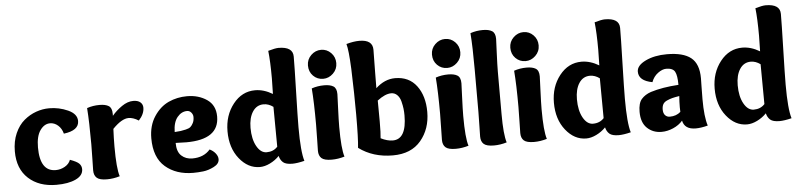

<svg xmlns="http://www.w3.org/2000/svg" viewBox="-45 -984 5153 1235"><g transform="rotate(-5 2531.5 -366.5)"><path d="M280.8 -85Q312 -85 339.6 -100.6Q367.2 -116.2 377 -143.1Q421.9 -127 436 -112.1Q450.2 -97.2 450.2 -76.2Q450.2 -35.2 402.1 -12.7Q354 9.8 276.9 9.8Q165 9.8 96.9 -52.7Q28.8 -115.2 28.8 -227.1Q28.8 -293 51.5 -344Q74.2 -395 110.1 -425Q146 -455.1 188 -470Q230 -484.9 272.9 -484.9Q335.9 -484.9 393.6 -459Q451.2 -433.1 451.2 -387.2Q451.2 -326.2 353 -314Q344.2 -348.1 321 -368.2Q297.9 -388.2 270 -388.2Q232.9 -388.2 206.1 -350.6Q179.2 -313 179.2 -240.2Q179.2 -85 280.8 -85Z M597.2 -478Q635.3 -478 656.2 -465.1Q677.2 -452.1 677.2 -414.1V-400.9Q704.1 -433.1 741.5 -459Q778.8 -484.9 815.9 -484.9Q845.2 -484.9 861.1 -471.4Q877 -458 877 -436Q877 -395 840.8 -356Q806.2 -377.9 775.9 -377.9Q731.9 -377.9 672.9 -316.9Q669.9 -257.8 669.9 -203.1Q669.9 -61 687 -9.8Q645 2.9 604 2.9Q557.1 2.9 538.6 -13.4Q520 -29.8 520 -62Q520 -78.1 521.5 -137Q522.9 -195.8 522.9 -231Q522.9 -374 516.1 -464.8Q554.2 -478 597.2 -478Z M1162.6 -484.9Q1236.8 -484.9 1290.8 -448Q1344.7 -411.1 1344.7 -337.9Q1344.7 -189.9 1132.8 -189.9Q1113.8 -189.9 1064 -191.9Q1064 -134.8 1092.3 -108.9Q1120.6 -83 1162.6 -83Q1236.8 -83 1277.8 -130.9Q1300.8 -120.1 1315.4 -101.6Q1330.1 -83 1330.1 -64Q1330.1 -34.2 1294.4 -16.1Q1258.8 2 1225.3 5.9Q1191.9 9.8 1160.6 9.8Q1050.8 9.8 980.7 -50.5Q910.6 -110.8 910.6 -234.9Q910.6 -316.9 949.2 -375.5Q987.8 -434.1 1043.2 -459.5Q1098.6 -484.9 1162.6 -484.9ZM1154.8 -390.1Q1118.7 -390.1 1091.8 -357.7Q1064.9 -325.2 1064 -262.2Q1091.8 -264.2 1103.3 -265.6Q1114.7 -267.1 1136.2 -272Q1157.7 -276.9 1167.2 -285.4Q1176.8 -293.9 1184.8 -309.6Q1192.9 -325.2 1192.9 -348.1Q1192.9 -363.8 1181.9 -377Q1170.9 -390.1 1154.8 -390.1Z M1402.8 -236.8Q1402.8 -339.8 1460 -412.4Q1517.1 -484.9 1602.1 -484.9Q1658.2 -484.9 1714.8 -451.2Q1716.8 -515.1 1716.8 -551.8Q1716.8 -661.1 1709 -730Q1754.9 -743.2 1775.9 -743.2Q1869.1 -743.2 1869.1 -679.2Q1869.1 -620.1 1864.5 -452.1Q1859.9 -284.2 1859.9 -223.1Q1859.9 -64.9 1878.9 -4.9Q1831.1 6.8 1800.8 6.8Q1758.8 6.8 1741 -8.5Q1723.1 -23.9 1716.8 -50.8Q1690.9 -23.9 1656.5 -7.1Q1622.1 9.8 1590.8 9.8Q1514.2 9.8 1458.5 -60.1Q1402.8 -129.9 1402.8 -236.8ZM1710.9 -368.2Q1681.2 -390.1 1648.9 -390.1Q1604 -390.1 1578.1 -350.6Q1552.2 -311 1552.2 -246.1Q1552.2 -173.8 1578.1 -127.4Q1604 -81.1 1642.1 -81.1Q1686 -81.1 1712.9 -110.8Q1710.9 -316.9 1710.9 -368.2Z M2045.9 -520Q2007.8 -520 1981.4 -546.6Q1955.1 -573.2 1955.1 -613.8Q1955.1 -652.8 1982.9 -679.9Q2010.7 -707 2047.9 -707Q2085 -707 2111.6 -679.9Q2138.2 -652.8 2138.2 -613.8Q2138.2 -574.2 2110.1 -547.1Q2082 -520 2045.9 -520ZM2047.9 -478Q2085.9 -478 2106.9 -465.1Q2127.9 -452.1 2127.9 -414.1Q2127.9 -408.2 2124.5 -326.2Q2121.1 -244.1 2121.1 -203.1Q2121.1 -61 2138.2 -9.8Q2096.2 2.9 2055.2 2.9Q2007.8 2.9 1989.5 -13.4Q1971.2 -29.8 1971.2 -62Q1971.2 -78.1 1972.7 -137Q1974.1 -195.8 1974.1 -231Q1974.1 -374 1966.8 -464.8Q2004.9 -478 2047.9 -478Z M2380.9 -430.2Q2439 -483.9 2505.9 -483.9Q2595.7 -483.9 2644.8 -418.5Q2693.8 -353 2693.8 -250Q2693.8 -140.1 2630.9 -65.2Q2567.9 9.8 2449.7 9.8Q2321.8 9.8 2230 -58.1Q2236.8 -118.2 2236.8 -272.9Q2236.8 -401.9 2231 -567.9Q2225.6 -690.9 2213.9 -730Q2260.7 -743.2 2297.9 -743.2Q2383.8 -743.2 2383.8 -678.2Q2383.8 -676.8 2381.8 -533.2Q2381.8 -506.8 2381.3 -472.9Q2380.9 -439 2380.9 -430.2ZM2382.8 -350.1Q2382.8 -338.9 2383.3 -291.5Q2383.8 -244.1 2383.8 -215.8Q2383.8 -139.2 2379.9 -106.9Q2421.9 -85.9 2457 -85.9Q2545.9 -85.9 2545.9 -240.2Q2545.9 -262.2 2543.5 -283.2Q2541 -304.2 2534.4 -330.6Q2527.8 -356.9 2511.7 -373Q2495.6 -389.2 2472.7 -389.2Q2433.6 -389.2 2382.8 -350.1Z M2846.7 -520Q2808.6 -520 2782.2 -546.6Q2755.9 -573.2 2755.9 -613.8Q2755.9 -652.8 2783.7 -679.9Q2811.5 -707 2848.6 -707Q2885.7 -707 2912.4 -679.9Q2939 -652.8 2939 -613.8Q2939 -574.2 2910.9 -547.1Q2882.8 -520 2846.7 -520ZM2848.6 -478Q2886.7 -478 2907.7 -465.1Q2928.7 -452.1 2928.7 -414.1Q2928.7 -408.2 2925.3 -326.2Q2921.9 -244.1 2921.9 -203.1Q2921.9 -61 2939 -9.8Q2897 2.9 2856 2.9Q2808.6 2.9 2790.3 -13.4Q2772 -29.8 2772 -62Q2772 -78.1 2773.4 -137Q2774.9 -195.8 2774.9 -231Q2774.9 -374 2767.6 -464.8Q2805.7 -478 2848.6 -478Z M3095.7 -743.2Q3133.8 -743.2 3154.8 -730Q3175.8 -716.8 3175.8 -679.2Q3175.8 -672.9 3172.1 -590.8Q3168.5 -508.8 3168.5 -467.8V-193.8Q3168.5 -62 3185.5 -9.8Q3143.6 2.9 3102.5 2.9Q3055.7 2.9 3037.1 -13.4Q3018.6 -29.8 3018.6 -62Q3018.6 -78.1 3020 -132.1Q3021.5 -186 3021.5 -220.2V-496.1Q3021.5 -639.2 3014.6 -730Q3052.7 -743.2 3095.7 -743.2Z M3352.5 -520Q3314.5 -520 3288.1 -546.6Q3261.7 -573.2 3261.7 -613.8Q3261.7 -652.8 3289.6 -679.9Q3317.4 -707 3354.5 -707Q3391.6 -707 3418.2 -679.9Q3444.8 -652.8 3444.8 -613.8Q3444.8 -574.2 3416.7 -547.1Q3388.7 -520 3352.5 -520ZM3354.5 -478Q3392.6 -478 3413.6 -465.1Q3434.6 -452.1 3434.6 -414.1Q3434.6 -408.2 3431.2 -326.2Q3427.7 -244.1 3427.7 -203.1Q3427.7 -61 3444.8 -9.8Q3402.8 2.9 3361.8 2.9Q3314.5 2.9 3296.1 -13.4Q3277.8 -29.8 3277.8 -62Q3277.8 -78.1 3279.3 -137Q3280.8 -195.8 3280.8 -231Q3280.8 -374 3273.4 -464.8Q3311.5 -478 3354.5 -478Z M3510.3 -236.8Q3510.3 -339.8 3567.4 -412.4Q3624.5 -484.9 3709.5 -484.9Q3765.6 -484.9 3822.3 -451.2Q3824.2 -515.1 3824.2 -551.8Q3824.2 -661.1 3816.4 -730Q3862.3 -743.2 3883.3 -743.2Q3976.6 -743.2 3976.6 -679.2Q3976.6 -620.1 3971.9 -452.1Q3967.3 -284.2 3967.3 -223.1Q3967.3 -64.9 3986.3 -4.9Q3938.5 6.8 3908.2 6.8Q3866.2 6.8 3848.4 -8.5Q3830.6 -23.9 3824.2 -50.8Q3798.3 -23.9 3763.9 -7.1Q3729.5 9.8 3698.2 9.8Q3621.6 9.8 3565.9 -60.1Q3510.3 -129.9 3510.3 -236.8ZM3818.4 -368.2Q3788.6 -390.1 3756.3 -390.1Q3711.4 -390.1 3685.5 -350.6Q3659.7 -311 3659.7 -246.1Q3659.7 -173.8 3685.5 -127.4Q3711.4 -81.1 3749.5 -81.1Q3793.5 -81.1 3820.3 -110.8Q3818.4 -316.9 3818.4 -368.2Z M4153.3 -314Q4065.4 -330.1 4065.4 -389.2Q4065.4 -429.2 4122.8 -457Q4180.2 -484.9 4261.2 -484.9Q4366.2 -484.9 4416.3 -444.8Q4466.3 -404.8 4466.3 -312Q4466.3 -304.2 4465.3 -253.2Q4464.4 -202.1 4464.4 -176.8Q4464.4 -62 4483.4 -4.9Q4439.5 6.8 4405.3 6.8Q4333.5 6.8 4321.3 -50.8Q4297.4 -22.9 4259.8 -6.6Q4222.2 9.8 4184.6 9.8Q4129.4 9.8 4091.8 -25.6Q4054.2 -61 4054.2 -130.9Q4054.2 -187 4076.9 -212.9Q4099.6 -238.8 4138.2 -252Q4214.4 -275.9 4318.4 -282.2Q4318.4 -342.8 4304.9 -367.4Q4291.5 -392.1 4248.5 -392.1Q4223.6 -392.1 4195.1 -371.1Q4166.5 -350.1 4153.3 -314ZM4317.4 -210Q4287.6 -205.1 4271.5 -200.9Q4255.4 -196.8 4236.8 -188.5Q4218.3 -180.2 4210.9 -166.5Q4203.6 -152.8 4203.6 -132.8Q4203.6 -107.9 4215.6 -95.5Q4227.5 -83 4245.6 -83Q4287.6 -83 4315.4 -107.9Q4314.5 -117.2 4314.5 -138.2Q4314.5 -173.8 4317.4 -210Z M4548.3 -236.8Q4548.3 -339.8 4605.5 -412.4Q4662.6 -484.9 4747.6 -484.9Q4803.7 -484.9 4860.4 -451.2Q4862.3 -515.1 4862.3 -551.8Q4862.3 -661.1 4854.5 -730Q4900.4 -743.2 4921.4 -743.2Q5014.6 -743.2 5014.6 -679.2Q5014.6 -620.1 5010 -452.1Q5005.4 -284.2 5005.4 -223.1Q5005.4 -64.9 5024.4 -4.9Q4976.6 6.8 4946.3 6.8Q4904.3 6.8 4886.5 -8.5Q4868.7 -23.9 4862.3 -50.8Q4836.4 -23.9 4802 -7.1Q4767.6 9.8 4736.3 9.8Q4659.7 9.8 4604 -60.1Q4548.3 -129.9 4548.3 -236.8ZM4856.4 -368.2Q4826.7 -390.1 4794.4 -390.1Q4749.5 -390.1 4723.6 -350.6Q4697.8 -311 4697.8 -246.1Q4697.8 -173.8 4723.6 -127.4Q4749.5 -81.1 4787.6 -81.1Q4831.5 -81.1 4858.4 -110.8Q4856.4 -316.9 4856.4 -368.2Z"/></g></svg>

Font: Sukar
Style: black
Weight: 900
Designer: Dario Muhafara - Ghiath Alsory
Foundry: Dario Muhafara - Ghiath Alsory
Version: Version 1.00 March 27, 2016, initial release